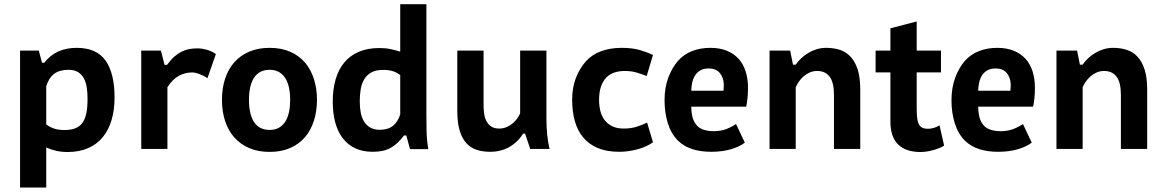

<svg xmlns="http://www.w3.org/2000/svg" viewBox="-20 -692 5411 892"><path d="M73.2 -457H160.2L175.3 -400.4H185.5Q238.8 -469.7 336.4 -469.7Q428.2 -469.7 470.2 -410.9Q512.2 -352.1 512.2 -238.8Q512.2 -181.6 498.5 -135Q484.9 -88.4 457.8 -55.2Q430.7 -22 389.6 -3.9Q348.6 14.2 293.9 14.2Q264.6 14.2 240.7 8.5Q216.8 2.9 194.8 -6.8V179.2H73.2ZM298.3 -367.7Q256.8 -367.7 232.2 -349.4Q207.5 -331.1 194.8 -291.5V-113.8Q210 -102.1 230.5 -95Q251 -87.9 278.8 -87.9Q308.1 -87.9 328.6 -95.5Q349.1 -103 362.1 -120.1Q375 -137.2 380.9 -164.8Q386.7 -192.4 386.7 -232.9Q386.7 -262.2 382.8 -286.9Q378.9 -311.5 368.9 -329.3Q358.9 -347.2 341.8 -357.4Q324.7 -367.7 298.3 -367.7Z M727.5 -457 744.6 -390.6H755.9Q772.9 -414.1 790 -429Q807.1 -443.8 824.5 -452.4Q841.8 -460.9 859.9 -464.1Q877.9 -467.3 897.9 -467.3Q917.5 -467.3 939.7 -461.2Q961.9 -455.1 982.9 -440.9L943.8 -328.6Q935.5 -334.5 925.8 -339.4Q916 -344.2 906.5 -347.9Q897 -351.6 887.9 -353.5Q878.9 -355.5 872.6 -355.5Q840.3 -355.5 811 -339.8Q781.7 -324.2 757.8 -286.6V0H636.2V-457Z M1011.2 -228Q1011.2 -281.2 1025.6 -325.7Q1040 -370.1 1068.1 -402.1Q1096.2 -434.1 1137.5 -451.9Q1178.7 -469.7 1232.4 -469.7Q1287.1 -469.7 1328.6 -451.4Q1370.1 -433.1 1397.5 -400.6Q1424.8 -368.2 1438.7 -324Q1452.6 -279.8 1452.6 -228Q1452.6 -176.3 1438.7 -132.1Q1424.8 -87.9 1397.5 -55.4Q1370.1 -22.9 1328.6 -4.6Q1287.1 13.7 1232.4 13.7Q1178.7 13.7 1137.5 -4.2Q1096.2 -22 1068.1 -54Q1040 -85.9 1025.6 -130.4Q1011.2 -174.8 1011.2 -228ZM1136.7 -228Q1136.7 -191.4 1143.6 -164.8Q1150.4 -138.2 1162.8 -121.3Q1175.3 -104.5 1192.9 -96.4Q1210.4 -88.4 1232.4 -88.4Q1258.3 -88.4 1276.4 -98.9Q1294.4 -109.4 1305.9 -127.9Q1317.4 -146.5 1322.8 -172.1Q1328.1 -197.8 1328.1 -228Q1328.1 -258.3 1322.8 -283.9Q1317.4 -309.6 1305.9 -328.1Q1294.4 -346.7 1276.4 -357.2Q1258.3 -367.7 1232.4 -367.7Q1210.4 -367.7 1192.9 -359.6Q1175.3 -351.6 1162.8 -334.7Q1150.4 -317.9 1143.6 -291.3Q1136.7 -264.6 1136.7 -228Z M1960.9 -160.2Q1960.9 -123.5 1961.7 -84.2Q1962.4 -44.9 1969.7 1H1884.8L1867.7 -62.5H1856.9Q1841.8 -42.5 1826.4 -28.1Q1811 -13.7 1793.9 -4.4Q1776.9 4.9 1756.6 9Q1736.3 13.2 1711.4 13.2Q1665.5 13.2 1630.9 -2.9Q1596.2 -19 1572.8 -49.3Q1549.3 -79.6 1537.6 -122.8Q1525.9 -166 1525.9 -220.2Q1525.9 -277.3 1539.3 -323.5Q1552.7 -369.6 1579.6 -401.9Q1606.4 -434.1 1647 -451.4Q1687.5 -468.8 1742.2 -468.8Q1772.5 -468.8 1794.9 -463.9Q1817.4 -459 1839.4 -452.1V-672.4H1960.9ZM1742.2 -88.9Q1783.2 -88.9 1805.9 -107.7Q1828.6 -126.5 1839.4 -160.6V-343.8Q1831.1 -349.6 1822.8 -354Q1814.5 -358.4 1805.2 -361.3Q1795.9 -364.3 1784.7 -365.7Q1773.4 -367.2 1758.8 -367.2Q1726.1 -367.2 1705.1 -355.5Q1684.1 -343.8 1672.1 -323.7Q1660.2 -303.7 1655.8 -277.3Q1651.4 -251 1651.4 -221.2Q1651.4 -193.4 1655.8 -169.7Q1660.2 -146 1670.7 -128.4Q1681.2 -110.8 1698.5 -100.3Q1715.8 -89.8 1742.2 -88.9Z M2226.6 -457V-203.6Q2226.6 -185.1 2229 -165.5Q2231.4 -146 2239.3 -130.4Q2247.1 -114.7 2261.5 -104.7Q2275.9 -94.7 2299.3 -94.7Q2318.4 -94.7 2334.7 -102.1Q2351.1 -109.4 2363.5 -120.4Q2376 -131.3 2384.3 -143.6Q2392.6 -155.8 2396.5 -165.5V-457H2518.6V-139.2Q2518.6 -102.5 2522.2 -66.2Q2525.9 -29.8 2533.2 0H2443.4L2419.4 -71.3H2410.6Q2384.3 -30.3 2345.2 -8.5Q2306.2 13.2 2257.3 13.2Q2221.7 13.2 2193.4 3.7Q2165 -5.9 2145.3 -28.3Q2125.5 -50.8 2115 -87.2Q2104.5 -123.5 2104.5 -177.2V-457Z M3013.7 -30.8Q2999 -20.5 2981.2 -12.5Q2963.4 -4.4 2943.1 1.2Q2922.9 6.8 2900.9 10Q2878.9 13.2 2856.9 13.2Q2798.3 13.2 2756.8 -4.4Q2715.3 -22 2689 -54Q2662.6 -85.9 2650.4 -130.1Q2638.2 -174.3 2638.2 -228Q2638.2 -285.2 2655.3 -329.3Q2672.4 -373.5 2700.7 -405.8Q2729 -438 2772 -453.9Q2814.9 -469.7 2868.7 -469.7Q2917.5 -469.7 2952.6 -459.5Q2987.8 -449.2 3013.7 -436.5L2984.4 -338.9Q2960.9 -348.1 2936.8 -355.2Q2912.6 -362.3 2882.8 -362.3Q2856 -362.3 2834.2 -355Q2812.5 -347.7 2796.9 -332Q2780.8 -315.4 2772 -289.6Q2763.2 -263.7 2763.2 -228Q2763.2 -199.7 2769.5 -175.3Q2775.9 -150.9 2789.8 -133.1Q2803.7 -115.2 2825.4 -105Q2847.2 -94.7 2877.9 -94.7Q2912.1 -94.7 2939.7 -103.8Q2967.3 -112.8 2986.3 -122.6Z M3440.4 -29.3Q3414.6 -9.8 3374.5 1.7Q3334.5 13.2 3284.2 13.2Q3234.4 13.2 3196 0.7Q3157.7 -11.7 3130.4 -38.1Q3098.1 -69.8 3082.8 -119.1Q3067.4 -168.5 3067.4 -225.6Q3067.4 -284.7 3084.7 -331.1Q3102.1 -377.4 3128.9 -408.2Q3156.2 -439.5 3195.1 -454.6Q3233.9 -469.7 3279.8 -469.7Q3322.8 -469.7 3355.5 -456.8Q3388.2 -443.8 3410.4 -419.9Q3432.6 -396 3443.8 -361.3Q3455.1 -326.7 3455.1 -283.7Q3455.1 -262.2 3452.9 -238.3Q3450.7 -214.4 3446.8 -196.3H3191.4Q3191.4 -172.4 3196.5 -150.6Q3201.7 -128.9 3214.4 -112.8Q3227.1 -96.2 3248.5 -89.4Q3270 -82.5 3296.4 -82.5Q3329.1 -82.5 3355.2 -92.8Q3381.3 -103 3399.4 -115.7ZM3272.9 -374Q3249.5 -374 3234.1 -365.2Q3218.8 -356.4 3209.5 -342Q3200.2 -327.6 3196 -308.8Q3191.9 -290 3191.4 -270.5H3341.3Q3342.8 -285.2 3342.8 -297.4Q3341.8 -332 3324 -353Q3306.2 -374 3272.9 -374Z M3854.5 0V-250.5Q3854.5 -309.6 3834.2 -335.9Q3814 -362.3 3776.4 -362.3Q3757.3 -362.3 3741.2 -355Q3725.1 -347.7 3712.4 -336.4Q3699.7 -325.2 3690.7 -311.8Q3681.6 -298.3 3676.8 -286.1V0H3555.2V-457H3650.9L3664.1 -391.6H3676.8Q3687 -406.7 3701.9 -420.9Q3716.8 -435.1 3735.1 -446Q3753.4 -457 3774.4 -463.4Q3795.4 -469.7 3818.4 -469.7Q3852.1 -469.7 3880.9 -460.7Q3909.7 -451.7 3930.9 -429.4Q3952.1 -407.2 3964.4 -369.9Q3976.6 -332.5 3976.6 -275.9V0Z M4047.9 -457H4116.7V-560.5L4238.8 -592.3V-457H4351.6V-355.5H4238.8V-191.9Q4238.8 -164.6 4240.7 -145.8Q4242.7 -127 4248.5 -115.5Q4254.4 -104 4264.4 -98.9Q4274.4 -93.8 4290.5 -93.8Q4298.8 -93.8 4306.9 -95.2Q4314.9 -96.7 4322.3 -99.1Q4329.6 -101.6 4335.4 -104.5Q4341.3 -107.4 4344.7 -110.4L4366.2 -15.6Q4361.3 -11.7 4349.9 -6.6Q4338.4 -1.5 4323.2 3.2Q4308.1 7.8 4290.8 11Q4273.4 14.2 4256.3 14.2Q4223.6 14.2 4197.8 5.9Q4171.9 -2.4 4153.8 -19.5Q4135.7 -36.6 4126.2 -63.5Q4116.7 -90.3 4116.7 -127V-355.5H4047.9Z M4773.4 -29.3Q4747.6 -9.8 4707.5 1.7Q4667.5 13.2 4617.2 13.2Q4567.4 13.2 4529.1 0.7Q4490.7 -11.7 4463.4 -38.1Q4431.2 -69.8 4415.8 -119.1Q4400.4 -168.5 4400.4 -225.6Q4400.4 -284.7 4417.7 -331.1Q4435.1 -377.4 4461.9 -408.2Q4489.3 -439.5 4528.1 -454.6Q4566.9 -469.7 4612.8 -469.7Q4655.8 -469.7 4688.5 -456.8Q4721.2 -443.8 4743.4 -419.9Q4765.6 -396 4776.9 -361.3Q4788.1 -326.7 4788.1 -283.7Q4788.1 -262.2 4785.9 -238.3Q4783.7 -214.4 4779.8 -196.3H4524.4Q4524.4 -172.4 4529.5 -150.6Q4534.7 -128.9 4547.4 -112.8Q4560.1 -96.2 4581.5 -89.4Q4603 -82.5 4629.4 -82.5Q4662.1 -82.5 4688.2 -92.8Q4714.4 -103 4732.4 -115.7ZM4606 -374Q4582.5 -374 4567.1 -365.2Q4551.8 -356.4 4542.5 -342Q4533.2 -327.6 4529.1 -308.8Q4524.9 -290 4524.4 -270.5H4674.3Q4675.8 -285.2 4675.8 -297.4Q4674.8 -332 4657 -353Q4639.2 -374 4606 -374Z M5187.5 0V-250.5Q5187.5 -309.6 5167.2 -335.9Q5147 -362.3 5109.4 -362.3Q5090.3 -362.3 5074.2 -355Q5058.1 -347.7 5045.4 -336.4Q5032.7 -325.2 5023.7 -311.8Q5014.6 -298.3 5009.8 -286.1V0H4888.2V-457H4983.9L4997.1 -391.6H5009.8Q5020 -406.7 5034.9 -420.9Q5049.8 -435.1 5068.1 -446Q5086.4 -457 5107.4 -463.4Q5128.4 -469.7 5151.4 -469.7Q5185.1 -469.7 5213.9 -460.7Q5242.7 -451.7 5263.9 -429.4Q5285.2 -407.2 5297.4 -369.9Q5309.6 -332.5 5309.6 -275.9V0Z"/></svg>

Font: PT Astra Sans
Style: Bold
Weight: 700
Designer: A.Korolkova, I. Chaeva
Foundry: ParaType Ltd
Version: Version 1.001; ttfautohint (v1.6)